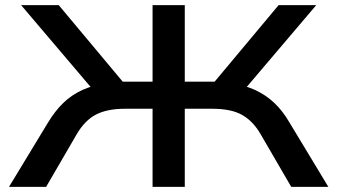

<svg xmlns="http://www.w3.org/2000/svg" viewBox="-20 -725 1309 745"><path d="M15 0 166 -249Q193 -294 225.5 -325.5Q258 -357 301 -376.5Q344 -396 401 -402L350 -366L62 -705H208L473 -388L441 -408H572V-705H697V-408H828L796 -388L1061 -705H1207L919 -366L869 -402Q926 -396 968.5 -376.5Q1011 -357 1044 -326Q1077 -295 1103 -250L1254 0H1110L992 -203Q963 -254 920.5 -278.5Q878 -303 804 -303H697V0H572V-303H465Q396 -303 352.5 -280.5Q309 -258 277 -203L159 0Z"/></svg>

Font: Nunito Sans 7pt Expanded SemiBold
Style: Regular
Weight: 600
Width: 7
Designer: Vernon Adams
Foundry: Vernon Adams
Version: Version 3.101;gftools[0.9.27]